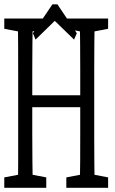

<svg xmlns="http://www.w3.org/2000/svg" viewBox="-33 -891 545 911"><path d="M-12.7 0V-49.3L80.1 -66.9H94.2L186.5 -49.3V0ZM51.8 0Q53.2 -61 53.2 -122.1Q53.2 -183.1 53.2 -246.1Q53.2 -309.1 53.2 -371.6V-430.7Q53.2 -493.2 53.2 -555.4Q53.2 -617.7 53 -680.2Q52.7 -742.7 51.8 -803.2H122.6Q121.6 -743.2 120.8 -681.2Q120.1 -619.1 120.1 -556.6Q120.1 -494.1 120.1 -430.7V-394Q120.1 -320.8 120.1 -254.6Q120.1 -188.5 120.8 -125Q121.6 -61.5 122.6 0ZM86.4 -382.3V-439H380.9V-382.3ZM281.7 0V-49.3L374 -66.9H388.2L480 -49.3V0ZM345.7 0Q347.2 -61 347.4 -123.5Q347.7 -186 347.7 -252.9Q347.7 -319.8 347.7 -394V-430.7Q347.7 -493.2 347.7 -555.4Q347.7 -617.7 347.2 -680.2Q346.7 -742.7 345.7 -803.2H416Q415 -743.2 414.6 -681.2Q414.1 -619.1 414.1 -556.6Q414.1 -494.1 414.1 -430.7V-371.6Q414.1 -310.5 414.1 -248.3Q414.1 -186 414.6 -123.8Q415 -61.5 416 0ZM-12.7 -754.4V-803.2H186.5V-754.4L94.2 -736.8H80.1ZM281.7 -754.4V-803.2H480V-754.4L388.2 -736.8H374ZM239.3 -870.6 331.5 -733.4 318.4 -703.1 197.3 -820.8H256.3L135.7 -703.1L123 -733.4L215.8 -870.6Z"/></svg>

Font: Scarab Serif
Style: Condensed
Weight: 400
Designer: John Roberts
Foundry: Scarab
Version: 1.0